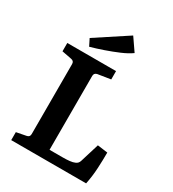

<svg xmlns="http://www.w3.org/2000/svg" viewBox="-186 -876 882 979"><g transform="rotate(30 254.5 -386.5)"><path d="M431 -198 491 -190Q491 -146 488.5 -97.5Q486 -49 476 0H35V-47L92 -58Q110 -61 110 -79V-491Q110 -509 92 -512L35 -523V-572H322V-523L246 -511Q229 -507 229 -490V-55H305Q329 -55 347 -57Q365 -59 376 -64Q392 -70 397 -87ZM141 -611 121 -651 307 -773 358 -699Q333 -681 295.5 -665Q258 -649 217.5 -635Q177 -621 141 -611Z"/></g></svg>

Font: Rasa SemiBold
Style: Regular
Weight: 600
Designer: Anna Giedrys (Yrsa+Rasa design), David Brezina (Yrsa art-direction, Rasa art-direction, design)
Foundry: Rosetta Type Foundry
Version: Version 2.004